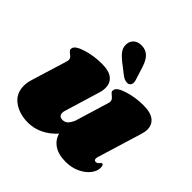

<svg xmlns="http://www.w3.org/2000/svg" viewBox="-200 -919 1086 1086"><g transform="rotate(45 343.0 -376.0)"><path d="M594 -138Q592 -130 592 -126Q592 -119 595.5 -115Q599 -111 605 -111Q617 -111 625.5 -121.5Q634 -132 637 -132Q642 -132 645.5 -125.5Q649 -119 649 -110Q650 -82 629 -54.5Q608 -27 570 -9Q532 9 485 9Q426 9 391 -15Q356 -39 346 -78Q310 -38 266.5 -17.5Q223 3 178 3Q108 3 60.5 -31.5Q13 -66 13 -128Q13 -156 23 -186L87 -395Q90 -404 90 -410Q90 -421 85 -427.5Q80 -434 70 -441Q60 -449 56 -455Q52 -461 55 -471Q61 -494 118 -511.5Q175 -529 237 -529Q295 -529 322 -507Q349 -485 349 -447Q349 -424 342 -403L279 -195Q275 -184 275 -174Q275 -160 283 -153Q291 -146 304 -146Q323 -146 335 -157Q347 -168 359 -194L420 -395Q423 -404 423 -410Q423 -421 418 -427.5Q413 -434 404 -441Q394 -449 390 -455Q386 -461 389 -471Q394 -494 451 -511.5Q508 -529 570 -529Q628 -529 655.5 -507Q683 -485 683 -448Q683 -429 675 -403ZM437 -602Q441 -591 441 -581Q441 -569 434 -561Q427 -553 416 -553Q404 -553 393 -557.5Q382 -562 368 -573L310 -618Q282 -641 269.5 -659Q257 -677 257 -700Q257 -727 274.5 -744Q292 -761 323 -761Q355 -761 376.5 -742Q398 -723 412 -681Z"/></g></svg>

Font: Shrikhand
Style: Regular
Weight: 400
Italic angle: -14°
Designer: Jonny Pinhorn
Foundry: Jonny Pinhorn
Version: Version 1.001;PS 1.001;hotconv 1.0.88;makeotf.lib2.5.647800